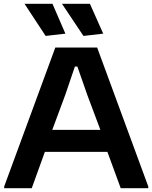

<svg xmlns="http://www.w3.org/2000/svg" viewBox="-20 -990 802 1010"><path d="M2 -9 271 -740H491L760 -9V0H615L545 -191H216L147 0H2ZM508 -307 439 -491 387 -640H374L323 -490L255 -307ZM220 -801 109 -970H256L324 -813ZM419 -801 306 -970H453L523 -813Z"/></svg>

Font: Encode Sans Wide
Style: SemiBold
Weight: 600
Designer: Pablo Impallari, Andres Torresi
Foundry: Pablo Impallari, Andres Torresi
Version: Version 1.000; ttfautohint (v1.00) -l 8 -r 50 -G 200 -x 14 -